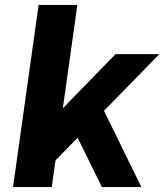

<svg xmlns="http://www.w3.org/2000/svg" viewBox="-20 -760 667 780"><path d="M88 -168.8 449.3 -540H627.4L177.9 -80.3ZM136.9 -740H294.3L190.3 0H32.9ZM269.1 -253.9 392.8 -329.6 554.3 0H394Z"/></svg>

Font: Pathway Extreme 8pt Thin 12pt
Style: Italic
Weight: 100
Italic angle: -8°
Version: Version 1.001;gftools[0.9.26]